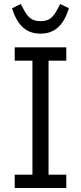

<svg xmlns="http://www.w3.org/2000/svg" viewBox="-20 -933 402 953"><path d="M309 0H53V-66H141V-632H53V-698H309V-632H221V-66H309ZM181 -766Q155 -766 133.5 -773.5Q112 -781 94.5 -796.5Q77 -812 63.5 -835.5Q50 -859 40 -892L83 -913L101 -880Q116 -852 134.5 -840Q153 -828 181 -828Q210 -828 228 -840Q246 -852 261 -880L279 -913L322 -892Q309 -849 289 -821Q269 -793 242.5 -779.5Q216 -766 181 -766Z"/></svg>

Font: IBM Plex Sans Condensed
Style: Regular
Weight: 400
Width: 3
Designer: Mike Abbink, Paul van der Laan, Pieter van Rosmalen
Foundry: Bold Monday
Version: Version 3.201